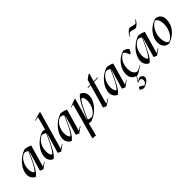

<svg xmlns="http://www.w3.org/2000/svg" viewBox="167 -1994 3486 3486"><g transform="rotate(-45 1910.0 -251.0)"><path d="M293 16 406 -66 401 -73 322 -25 443 -448C409 -465 345 -484 307 -484C147 -432 9 -272 9 -128C9 -60 47 -2 103 14C187 -46 260 -219 339 -395H343L231 -12ZM144 -64C116 -72 99 -119 99 -180C99 -290 153 -400 252 -441C288 -441 307 -432 334 -416C294 -317 204 -112 144 -64Z M750 16 863 -66 858 -73 779 -25 987 -760 971 -766 811 -718 813 -710 893 -726 825 -475C804 -481 780 -484 762 -484C602 -432 464 -272 464 -124C464 -56 502 -2 558 14C642 -46 717 -216 796 -392L800 -391L688 -12ZM603 -68C571 -68 556 -108 556 -180C556 -292 610 -400 706 -444C742 -444 772 -432 792 -416C752 -320 663 -116 603 -68Z M1214 16 1327 -66 1322 -73 1243 -25 1364 -448C1330 -465 1266 -484 1228 -484C1068 -432 930 -272 930 -128C930 -60 968 -2 1024 14C1108 -46 1181 -219 1260 -395H1264L1152 -12ZM1065 -64C1037 -72 1020 -119 1020 -180C1020 -290 1074 -400 1173 -441C1209 -441 1228 -432 1255 -416C1215 -317 1125 -112 1065 -64Z M1493 -63 1489 -64 1607 -480 1589 -486 1532 -463 1442 -428 1445 -421 1508 -437 1319 248 1403 256 1467 8C1485 11 1510 14 1526 14C1686 -38 1830 -198 1830 -342C1830 -414 1790 -468 1730 -484C1646 -424 1569 -243 1493 -63ZM1503 -52C1543 -146 1630 -356 1690 -408C1721 -408 1740 -367 1740 -302C1740 -198 1690 -76 1590 -36C1558 -36 1531 -40 1503 -52Z M1914 16 2039 -63 2034 -70 1943 -21 2065 -456H2166L2170 -470H2069L2112 -622L2096 -628L2010 -564L1983 -470H1914L1910 -456H1979L1852 -12Z M2399 16 2512 -66 2507 -73 2428 -25 2549 -448C2515 -465 2451 -484 2413 -484C2253 -432 2115 -272 2115 -128C2115 -60 2153 -2 2209 14C2293 -46 2366 -219 2445 -395H2449L2337 -12ZM2250 -64C2222 -72 2205 -119 2205 -180C2205 -290 2259 -400 2358 -441C2394 -441 2413 -432 2440 -416C2400 -317 2310 -112 2250 -64Z M2722 14 2874 -78 2869 -86C2841 -66 2805 -48 2769 -36C2702 -36 2663 -97 2663 -192C2663 -326 2721 -414 2809 -458C2841 -440 2865 -396 2878 -352H2906L2942 -424C2923 -455 2879 -478 2837 -484C2677 -432 2573 -292 2573 -144C2573 -64 2615 -5 2685 10L2620 112L2628 120C2644 110 2664 104 2680 104C2708 104 2726 124 2726 156C2726 190 2705 219 2670 236L2590 186L2574 188L2548 228C2576 252 2612 264 2632 264C2720 240 2782 188 2782 136C2782 96 2747 68 2698 68L2644 100L2642 98L2696 12C2704 13 2713 14 2722 14Z M3211 16 3324 -66 3319 -73 3240 -25 3361 -448C3327 -465 3263 -484 3225 -484C3065 -432 2927 -272 2927 -128C2927 -60 2965 -2 3021 14C3105 -46 3178 -219 3257 -395H3261L3149 -12ZM3062 -64C3034 -72 3017 -119 3017 -180C3017 -290 3071 -400 3170 -441C3206 -441 3225 -432 3252 -416C3212 -317 3122 -112 3062 -64ZM3103 -582 3115 -578C3125 -602 3139 -620 3163 -636C3207 -636 3255 -612 3295 -612C3339 -632 3383 -678 3403 -726L3391 -730C3381 -706 3367 -688 3343 -672C3299 -672 3251 -696 3211 -696C3167 -676 3123 -630 3103 -582Z M3526 14C3689 -40 3800 -168 3800 -332C3800 -424 3746 -484 3656 -484C3496 -432 3384 -290 3384 -144C3384 -60 3435 14 3526 14ZM3553 -10C3507 -10 3475 -79 3475 -176C3475 -297 3540 -416 3628 -460C3675 -460 3708 -393 3708 -300C3708 -169 3641 -50 3553 -10Z"/></g></svg>

Font: Mazius Display Extra italic
Style: Regular
Weight: 400
Italic angle: -17°
Designer: Alberto Casagrande & Collletttivo
Foundry: Collletttivo
Version: Version 2.000;Glyphs 3.2 (3217)